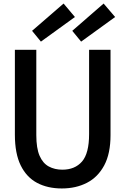

<svg xmlns="http://www.w3.org/2000/svg" viewBox="-20 -1049 708 1084"><path d="M329 15Q249 15 189.5 -16.5Q130 -48 97 -115Q64 -182 64 -289V-768H185V-286Q185 -212 203.5 -169.5Q222 -127 255.5 -109Q289 -91 332 -91Q403 -91 443 -137Q483 -183 483 -292V-768H604V-286Q604 -182 568.5 -115.5Q533 -49 471 -17Q409 15 329 15ZM211 -814 161 -875 339 -1029 403 -953ZM438 -814 388 -875 565 -1029 630 -953Z"/></svg>

Font: Yaldevi SemiBold
Style: Regular
Weight: 600
Designer: Sol Matas, Rajitha Manaperi, Kosala Senevirathne
Foundry: Mooniak
Version: Version 1.100